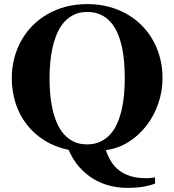

<svg xmlns="http://www.w3.org/2000/svg" viewBox="-20 -723 845 931"><path d="M731.9 167Q711.9 175.3 679.2 181.6Q646.5 188 595.2 188Q552.2 188 510.3 177Q468.3 166 431.2 143.3Q394 120.6 363.5 85.9Q333 51.3 313 3.9Q247.1 -9.8 195.8 -42Q144.5 -74.2 109.1 -120.1Q73.7 -166 55.4 -223.4Q37.1 -280.8 37.1 -344.2Q37.1 -394 49.1 -440.2Q61 -486.3 83.3 -526.1Q105.5 -565.9 137.7 -598.6Q169.9 -631.3 210.4 -654.5Q251 -677.7 299.1 -690.4Q347.2 -703.1 401.9 -703.1Q485.4 -703.1 553.2 -675Q621.1 -647 668.7 -598.4Q716.3 -549.8 742.2 -484.4Q768.1 -418.9 768.1 -344.2Q768.1 -280.8 747.6 -221.2Q727.1 -161.6 690.4 -114Q653.8 -66.4 603.5 -34.7Q553.2 -2.9 493.2 4.9Q503.4 35.2 518.8 60.1Q534.2 85 557.4 103Q580.6 121.1 613 131.1Q645.5 141.1 689.9 141.1Q692.4 141.1 698.2 140.9Q704.1 140.6 710.7 139.9Q717.3 139.2 723.1 138.7Q729 138.2 731.9 137.2ZM585 -344.2Q585 -379.9 582.3 -417.7Q579.6 -455.6 572 -491.2Q564.5 -526.9 551.5 -558.3Q538.6 -589.8 518.3 -613.8Q498 -637.7 469.2 -651.4Q440.4 -665 401.9 -665Q365.2 -665 337.4 -651.1Q309.6 -637.2 289.3 -613.8Q269 -590.3 255.9 -558.6Q242.7 -526.9 234.6 -491.2Q226.6 -455.6 223.4 -417.7Q220.2 -379.9 220.2 -344.2Q220.2 -308.1 223.1 -270.3Q226.1 -232.4 233.9 -196.8Q241.7 -161.1 254.9 -129.6Q268.1 -98.1 288.1 -74.5Q308.1 -50.8 336.2 -36.9Q364.3 -22.9 401.9 -22.9Q439.9 -22.9 468.3 -36.9Q496.6 -50.8 517.1 -74.5Q537.6 -98.1 550.5 -129.6Q563.5 -161.1 571.3 -196.8Q579.1 -232.4 582 -270.3Q585 -308.1 585 -344.2Z"/></svg>

Font: Tai Heritage Pro
Style: Bold
Weight: 700
Designer: Faah Baccam, Walt Agee, Victor Gaultney, Annie Olsen, Eric Hays
Foundry: SIL International
Version: Version 2.600